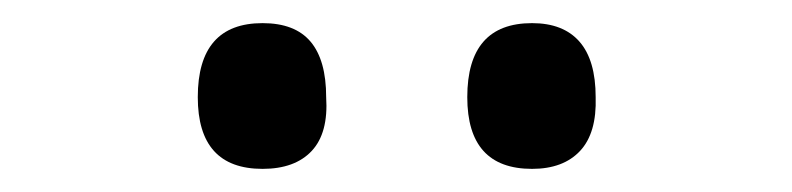

<svg xmlns="http://www.w3.org/2000/svg" viewBox="-20 -815 685 166"><path d="M207 -669Q179 -669 165 -684.5Q151 -700 151 -731Q151 -763 165 -779Q179 -795 207 -795Q235 -795 248.5 -779Q262 -763 262 -731Q264 -700 249.5 -684.5Q235 -669 207 -669ZM440 -669Q412 -669 398 -684.5Q384 -700 384 -731Q384 -763 398 -779Q412 -795 440 -795Q467 -795 481 -779Q495 -763 495 -731Q496 -700 481.5 -684.5Q467 -669 440 -669Z"/></svg>

Font: Playwrite AR
Style: Regular
Weight: 400
Designer: Veronika Burian, José Scaglione
Foundry: TypeTogether
Version: Version 1.002